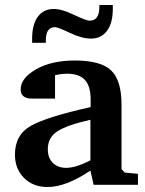

<svg xmlns="http://www.w3.org/2000/svg" viewBox="-20 -742 584 771"><path d="M40 -121Q40 -201 104.5 -237Q169 -273 344 -312V-342Q344 -396 321 -421Q298 -446 249 -446Q228 -446 201 -440V-346H109Q63 -346 63 -383Q63 -428 124.5 -463.5Q186 -499 281 -499Q385 -499 426.5 -459Q468 -419 468 -322V-63L481 -49L534 -44V0H356L343 -57Q245 9 171 9Q113 9 76.5 -27.5Q40 -64 40 -121ZM172 -143Q172 -108 192 -88Q212 -68 246 -68Q284 -68 343 -98V-261Q250 -240 211 -215Q172 -190 172 -143ZM109 -570Q109 -570 109 -587Q109 -644 132 -675Q155 -706 196 -706Q228 -706 277 -682.5Q326 -659 340 -659Q379 -659 379 -714V-722H433V-706Q433 -649 409.5 -618Q386 -587 346 -587Q309 -587 260.5 -610Q212 -633 201 -633Q164 -633 164 -580V-570Z"/></svg>

Font: Khartiya
Style: Bold
Weight: 700
Version: Version 1.0.2